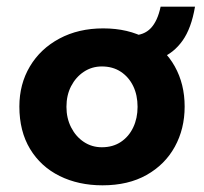

<svg xmlns="http://www.w3.org/2000/svg" viewBox="-20 -543 611 575"><path d="M38 -224Q38 -291 69.5 -344Q101 -397 158 -427.5Q215 -458 289 -458Q364 -458 419 -427.5Q474 -397 503.5 -344Q533 -291 533 -224Q533 -157 503.5 -103.5Q474 -50 419 -19Q364 12 287 12Q215 12 158.5 -16Q102 -44 70 -97Q38 -150 38 -224ZM179 -223Q179 -189 193 -161.5Q207 -134 231 -118Q255 -102 285 -102Q318 -102 342 -118Q366 -134 379 -161.5Q392 -189 392 -223Q392 -258 379 -285Q366 -312 342 -328Q318 -344 285 -344Q255 -344 231 -328Q207 -312 193 -285Q179 -258 179 -223ZM376 -437Q411 -437 431.5 -458.5Q452 -480 461 -523H564Q553 -458 526.5 -421Q500 -384 461.5 -369Q423 -354 376 -354Z"/></svg>

Font: Josefin Sans Thin
Style: Bold
Weight: 700
Version: Version 2.000